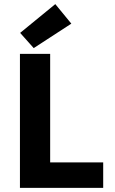

<svg xmlns="http://www.w3.org/2000/svg" viewBox="-20 -914 558 934"><path d="M77 0V-652H224V-124H482V0ZM144 -680 78 -754 249 -894 327 -799Z"/></svg>

Font: Toshiba Sans
Style: Bold
Weight: 700
Designer: Paul D. Hunt
Foundry: Toshiba Corporation
Version: Version 2.020;PS 2.0;hotconv 1.0.86;makeotf.lib2.5.63406